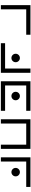

<svg xmlns="http://www.w3.org/2000/svg" viewBox="1836 -2560 724 4435"><g transform="rotate(-90 2197.5 -342.0)"><path d="M97.7 0V-97.7H683.6V-683.6H781.2V0ZM439.5 -244.1Q398.9 -244.1 370.4 -272.7Q341.8 -301.3 341.8 -341.8Q341.8 -382.3 370.4 -410.9Q398.9 -439.5 439.5 -439.5Q480 -439.5 508.5 -410.9Q537.1 -382.3 537.1 -341.8Q537.1 -301.3 508.5 -272.7Q480 -244.1 439.5 -244.1Z M976.6 -683.6H1074.2V-97.7H1562.5V-683.6H1660.2V0H976.6Z M1855.5 0V-97.7H2441.4V-585.9H1855.5V-683.6H2539.1V0ZM2197.3 -244.1Q2156.7 -244.1 2128.2 -272.7Q2099.6 -301.3 2099.6 -341.8Q2099.6 -382.3 2128.2 -410.9Q2156.7 -439.5 2197.3 -439.5Q2237.8 -439.5 2266.4 -410.9Q2294.9 -382.3 2294.9 -341.8Q2294.9 -301.3 2266.4 -272.7Q2237.8 -244.1 2197.3 -244.1Z M3418 -683.6V-585.9H2832V0H2734.4V-683.6ZM3076.2 -244.1Q3035.6 -244.1 3007.1 -272.7Q2978.5 -301.3 2978.5 -341.8Q2978.5 -382.3 3007.1 -410.9Q3035.6 -439.5 3076.2 -439.5Q3116.7 -439.5 3145.3 -410.9Q3173.8 -382.3 3173.8 -341.8Q3173.8 -301.3 3145.3 -272.7Q3116.7 -244.1 3076.2 -244.1Z M3613.3 0V-97.7H4199.2V-683.6H4296.9V0Z"/></g></svg>

Font: BabelStone Leeson
Style: Regular
Weight: 400
Designer: Andrew West
Foundry: BabelStone
Version: Version 1.02 November 6, 2013